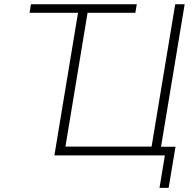

<svg xmlns="http://www.w3.org/2000/svg" viewBox="-20 -748 922 924"><path d="M122.1 -686.5 128.9 -727.5H638.2L631.3 -686.5ZM748 0H241.7L362.3 -727.5H408.2L294.9 -42.5H709.5L823.2 -727.5H868.7ZM747.6 156.2 773.4 0H726.1L733.4 -42H824.7L791.5 156.2Z"/></svg>

Font: Inter 17pt ExtraLight
Style: Italic
Weight: 250
Italic angle: -9.3988°
Version: Version 4.001;git-66647c0bb